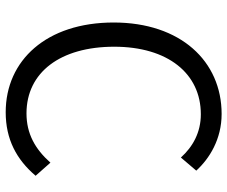

<svg xmlns="http://www.w3.org/2000/svg" viewBox="-82 -703 798 674"><g transform="rotate(90 317.0 -366.0)"><path d="M374 13C469 13 540 -25 597 -92L551 -144C503 -90 449 -60 378 -60C234 -60 144 -179 144 -368C144 -556 238 -672 381 -672C445 -672 495 -644 533 -602L579 -656C537 -702 469 -745 380 -745C195 -745 59 -601 59 -366C59 -130 192 13 374 13Z"/></g></svg>

Font: Noto Sans KR DemiLight
Style: Regular
Weight: 350
Designer: Ryoko NISHIZUKA 西塚涼子 (kana, bopomofo & ideographs); Paul D. Hunt (Latin, Greek & Cyrillic); Sandoll Communications 산돌커뮤니
Foundry: Adobe
Version: Version 2.004;hotconv 1.0.118;makeotfexe 2.5.65603